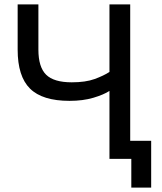

<svg xmlns="http://www.w3.org/2000/svg" viewBox="-20 -720 735 870"><path d="M575 0H476V-308Q450 -291 403 -277Q356 -263 295 -263Q172 -263 116 -318.5Q60 -374 60 -495V-700H154V-495Q154 -416 189 -381.5Q224 -347 305 -347Q368 -347 409 -362Q450 -377 476 -394V-700H570V-82H665V130H575Z"/></svg>

Font: Golos Text
Style: Regular
Weight: 400
Designer: A.Korolkova, Vitaly Kuzmin
Foundry: ParaType Ltd
Version: Version 2.004